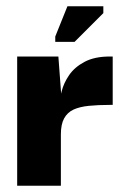

<svg xmlns="http://www.w3.org/2000/svg" viewBox="-20 -595 414 615"><path d="M35 0V-414H167L176 -293L175 -203V0ZM175 -165 172 -258Q171 -276 177.5 -302.5Q184 -329 201.5 -354.5Q219 -380 251 -397Q283 -414 332 -414H341V-259H331Q294 -259 264.5 -256Q235 -253 215.5 -244Q196 -235 185.5 -216Q175 -197 175 -165ZM219 -461H157V-478L196 -575H311V-553Z"/></svg>

Font: Darker Grotesque Light Black
Style: Regular
Weight: 900
Version: Version 1.000;gftools[0.9.28]